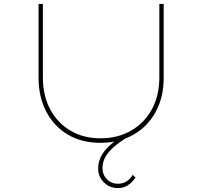

<svg xmlns="http://www.w3.org/2000/svg" viewBox="-20 -720 1027 976"><path d="M579 236Q537 236 508 207Q479 178 479 137Q479 109 489.5 84Q500 59 522.5 34.5Q545 10 579.5 -13Q614 -36 663 -61L668 -43Q619 -19 587 4.5Q555 28 536 49.5Q517 71 509 92Q501 113 501 134Q501 168 523.5 191Q546 214 579 214Q605 214 624 201.5Q643 189 654 169L669 182Q653 206 631 221Q609 236 579 236ZM490 6Q395 6 324.5 -36Q254 -78 215 -153Q176 -228 176 -324V-700H198V-327Q198 -234 235 -164.5Q272 -95 338 -56Q404 -17 490 -17Q579 -17 646.5 -56Q714 -95 752 -164.5Q790 -234 790 -327V-700H812V-322Q812 -227 772 -152.5Q732 -78 659.5 -36Q587 6 490 6Z"/></svg>

Font: Lexend Tera Thin
Style: Regular
Weight: 250
Version: Version 1.007